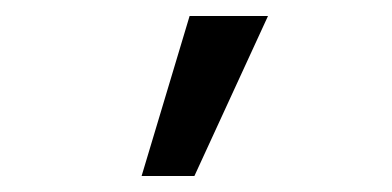

<svg xmlns="http://www.w3.org/2000/svg" viewBox="-20 -144 490 240"><path d="M223 76H157L217 -124H315Z"/></svg>

Font: Inconsolata SemiCondensed Black
Style: Regular
Weight: 900
Width: 4
Monospace: yes
Designer: Raph Levien, Cyreal, Brenton Simpson
Foundry: Raph Levien, Cyreal, Google
Version: Version 3.001; ttfautohint (v1.8.2.53-6de2)